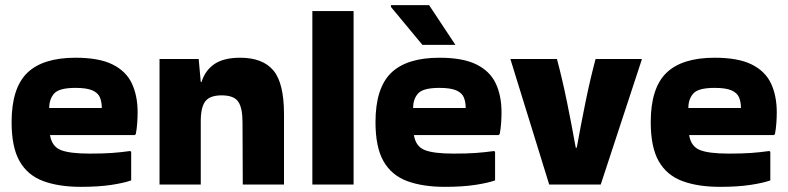

<svg xmlns="http://www.w3.org/2000/svg" viewBox="-20 -725 3059 745"><path d="M489 -25Q461 -15 411.5 -7.5Q362 0 294 0Q208 0 147.5 -22.5Q87 -45 56 -99.5Q25 -154 25 -251Q25 -383 85.5 -442Q146 -501 273 -501Q364 -501 416.5 -475Q469 -449 491.5 -401.5Q514 -354 514 -289Q514 -270 512.5 -248Q511 -226 507 -205L503 -201H174Q181 -157 215.5 -143Q250 -129 328 -129Q380 -129 414.5 -131.5Q449 -134 485 -139L489 -136ZM375 -306Q375 -330 367.5 -347.5Q360 -365 338 -374.5Q316 -384 273 -384Q210 -384 190.5 -362.5Q171 -341 171 -306Z M759 -9H599V-496H751L759 -407H762Q776 -452 812 -476.5Q848 -501 912 -501Q999 -501 1040.5 -452Q1082 -403 1082 -282V-9H922L921 -251Q921 -307 904 -331Q887 -355 840 -355Q796 -355 778 -333.5Q760 -312 759 -260Z M1352 -9H1192V-682H1352Z M1901 -25Q1873 -15 1823.5 -7.5Q1774 0 1706 0Q1620 0 1559.5 -22.5Q1499 -45 1468 -99.5Q1437 -154 1437 -251Q1437 -383 1497.5 -442Q1558 -501 1685 -501Q1776 -501 1828.5 -475Q1881 -449 1903.5 -401.5Q1926 -354 1926 -289Q1926 -270 1924.5 -248Q1923 -226 1919 -205L1915 -201H1586Q1593 -157 1627.5 -143Q1662 -129 1740 -129Q1792 -129 1826.5 -131.5Q1861 -134 1897 -139L1901 -136ZM1787 -306Q1787 -330 1779.5 -347.5Q1772 -365 1750 -374.5Q1728 -384 1685 -384Q1622 -384 1602.5 -362.5Q1583 -341 1583 -306ZM1497 -698V-705H1645L1747 -551H1619Z M2470 -493 2311 -9H2111L1961 -494V-496H2141Q2162 -418 2180.5 -327Q2199 -236 2214 -152H2218Q2233 -236 2251.5 -327Q2270 -418 2291 -496H2470Z M2969 -25Q2941 -15 2891.5 -7.5Q2842 0 2774 0Q2688 0 2627.5 -22.5Q2567 -45 2536 -99.5Q2505 -154 2505 -251Q2505 -383 2565.5 -442Q2626 -501 2753 -501Q2844 -501 2896.5 -475Q2949 -449 2971.5 -401.5Q2994 -354 2994 -289Q2994 -270 2992.5 -248Q2991 -226 2987 -205L2983 -201H2654Q2661 -157 2695.5 -143Q2730 -129 2808 -129Q2860 -129 2894.5 -131.5Q2929 -134 2965 -139L2969 -136ZM2855 -306Q2855 -330 2847.5 -347.5Q2840 -365 2818 -374.5Q2796 -384 2753 -384Q2690 -384 2670.5 -362.5Q2651 -341 2651 -306Z"/></svg>

Font: Bakbak One
Style: Regular
Weight: 400
Designer: Saumya Kishore and Sanchit Sawaria
Foundry: A Good Feeling
Version: Version 1.003; ttfautohint (v1.8.3)